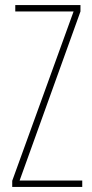

<svg xmlns="http://www.w3.org/2000/svg" viewBox="-20 -734 363 754"><path d="M303 0V-25H57L296 -689V-714H40V-689H269L28 -24V0Z"/></svg>

Font: Noto Sans Georgian ExtraCondensed Thin
Style: Regular
Weight: 100
Width: 2
Designer: Monotype Design Team, Akaki Razmadze
Foundry: Google LLC
Version: Version 2.005